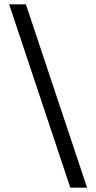

<svg xmlns="http://www.w3.org/2000/svg" viewBox="-20 -790 442 882"><path d="M303 72 22 -770H99L380 72Z"/></svg>

Font: Exo Thin
Style: Regular
Weight: 400
Version: Version 2.000